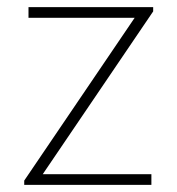

<svg xmlns="http://www.w3.org/2000/svg" viewBox="-20 -519 498 539"><path d="M48 -12 358 -469H60V-499H410V-487L100 -30H405V0H48Z"/></svg>

Font: Bai Jamjuree ExtraLight
Style: Regular
Weight: 275
Designer: Katatrad Aksorn Co.,Ltd.
Foundry: Cadson Demak Co.,Ltd.
Version: Version 1.000; ttfautohint (v1.6)